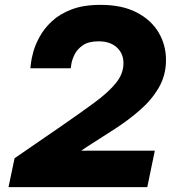

<svg xmlns="http://www.w3.org/2000/svg" viewBox="-20 -770 729 790"><path d="M15 0 40 -119 235 -253Q313 -307 370 -349Q427 -391 457.5 -429Q488 -467 488 -510Q488 -550 460.5 -575Q433 -600 386 -600Q344 -600 320.5 -583.5Q297 -567 286.5 -545Q276 -523 273.5 -506Q271 -489 271 -489H105Q105 -489 107 -508Q109 -527 117 -556.5Q125 -586 143.5 -619.5Q162 -653 193.5 -682.5Q225 -712 274 -731Q323 -750 394 -750Q482 -750 542 -719Q602 -688 632.5 -636.5Q663 -585 663 -523Q663 -461 634 -410.5Q605 -360 557 -318Q509 -276 452.5 -239.5Q396 -203 341 -168L314 -150H617L586 0Z"/></svg>

Font: Be Vietnam Pro ExtraBold
Style: Italic
Weight: 800
Italic angle: -12°
Designer: Lam Bao, Tony Le, Vietanh Nguyen
Foundry: Yellow Type Foundry
Version: Version 1.002; ttfautohint (v1.8.3)